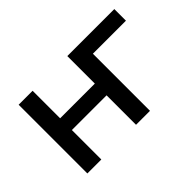

<svg xmlns="http://www.w3.org/2000/svg" viewBox="-85 -740 982 982"><g transform="rotate(-45 406.0 -248.5)"><path d="M95 0V-497H196V-298H447V-497H787V-413H548V0H447V-213H196V0Z"/></g></svg>

Font: Nunito Sans 7pt Medium
Style: Regular
Weight: 500
Designer: Vernon Adams
Foundry: Vernon Adams
Version: Version 3.101;gftools[0.9.27]